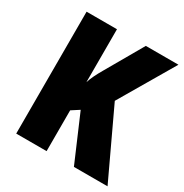

<svg xmlns="http://www.w3.org/2000/svg" viewBox="-165 -844 933 974"><g transform="rotate(30 301.0 -357.0)"><path d="M599 0 414 -394 602 -714H411L285 -495C267 -464 251 -433 242 -404V-714H64V0H242V-239L287 -268L402 0Z"/></g></svg>

Font: Noto Sans Devanagari UI Condensed Black
Style: Regular
Weight: 900
Width: 3
Designer: Jelle Bosma - Monotype Design Team
Foundry: Monotype Imaging Inc.
Version: Version 2.004